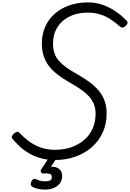

<svg xmlns="http://www.w3.org/2000/svg" viewBox="-20 -1308 1081 1597"><path d="M437 23Q370 23 315.5 7Q261 -9 217.5 -35Q174 -61 141 -92.5Q108 -124 83 -155Q74 -166 80 -177Q86 -188 96 -197Q109 -208 120 -211Q131 -214 141 -204Q174 -168 217 -135.5Q260 -103 315 -82.5Q370 -62 438 -62Q511 -62 572 -83Q633 -104 679 -143Q725 -182 750 -237Q775 -292 775 -361Q775 -406 761 -441.5Q747 -477 720.5 -506Q694 -535 657 -561Q620 -587 573 -614Q532 -637 495.5 -661.5Q459 -686 428 -714Q397 -742 375 -776Q353 -810 340.5 -852Q328 -894 328 -946Q328 -1022 355.5 -1084.5Q383 -1147 434 -1192.5Q485 -1238 555.5 -1263Q626 -1288 711 -1288Q777 -1288 835 -1267.5Q893 -1247 943 -1212.5Q993 -1178 1032 -1137Q1043 -1127 1040.5 -1115.5Q1038 -1104 1025 -1092Q1014 -1081 1002 -1079Q990 -1077 980 -1085Q945 -1117 905 -1144Q865 -1171 817 -1187Q769 -1203 709 -1203Q648 -1203 595 -1185.5Q542 -1168 503.5 -1135Q465 -1102 443 -1054.5Q421 -1007 421 -947Q421 -900 433.5 -864Q446 -828 472 -799.5Q498 -771 535.5 -744.5Q573 -718 624 -690Q678 -659 722.5 -626.5Q767 -594 799.5 -556Q832 -518 849.5 -471Q867 -424 867 -364Q867 -278 835 -207Q803 -136 744.5 -84.5Q686 -33 607.5 -5Q529 23 437 23ZM356 269Q319 269 289.5 261.5Q260 254 243 241Q235 233 236 220.5Q237 208 242 199Q249 186 257.5 181.5Q266 177 276 181Q289 187 308 193.5Q327 200 358 200Q383 200 397 192.5Q411 185 411 165Q411 143 391.5 137.5Q372 132 345 135Q334 136 329.5 133Q325 130 321 124Q317 117 318.5 110.5Q320 104 325 97L398 -13H464L387 105L358 89Q402 75 433 80.5Q464 86 480.5 106Q497 126 497 155Q497 192 477.5 217.5Q458 243 426 256Q394 269 356 269Z"/></svg>

Font: Playwrite NL
Style: Regular
Weight: 400
Designer: Veronika Burian, José Scaglione
Foundry: TypeTogether
Version: Version 1.002